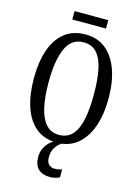

<svg xmlns="http://www.w3.org/2000/svg" viewBox="-156 -937 909 1260"><g transform="rotate(15 298.5 -307.0)"><path d="M298 10Q213 10 156.5 -36Q100 -82 72 -165Q44 -248 44 -359Q44 -470 72 -552Q100 -634 156.5 -679.5Q213 -725 299 -725Q380 -725 436.5 -679.5Q493 -634 522.5 -551.5Q552 -469 552 -358Q552 -247 522.5 -164.5Q493 -82 436.5 -36Q380 10 298 10ZM298 -43Q355 -43 389 -80.5Q423 -118 437.5 -188.5Q452 -259 452 -358Q452 -458 437.5 -528Q423 -598 389.5 -635Q356 -672 299 -672Q217 -672 180.5 -589.5Q144 -507 144 -358Q144 -259 160 -188.5Q176 -118 210 -80.5Q244 -43 298 -43ZM315 240Q263 240 234 213.5Q205 187 205 130Q205 99 218 72Q231 45 252 26Q273 7 298 0H347Q331 6 313.5 21.5Q296 37 284.5 60Q273 83 273 115Q273 149 289 164Q305 179 328 179Q339 179 351.5 177Q364 175 378 171V224Q370 229 358.5 232.5Q347 236 335.5 238Q324 240 315 240ZM188 -797V-854H417V-797Z"/></g></svg>

Font: Noto Serif ExtraCondensed
Style: Regular
Weight: 400
Width: 2
Designer: Monotype Design Team
Foundry: Monotype Imaging Inc.
Version: Version 2.013